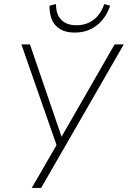

<svg xmlns="http://www.w3.org/2000/svg" viewBox="-20 -923 628 943"><path d="M136 0 265 -223 262 -198 85 -705H127L285 -244H278L543 -705H588L182 0ZM347 -763Q305 -763 277 -779Q249 -795 236 -824Q223 -853 223 -895L255 -903Q255 -851 281.5 -825Q308 -799 355 -799Q405 -799 440 -826Q475 -853 492 -903L521 -895Q507 -853 481.5 -823.5Q456 -794 422.5 -778.5Q389 -763 347 -763Z"/></svg>

Font: Nunito Sans 10pt Condensed ExtraLight
Style: Italic
Weight: 250
Width: 3
Italic angle: -9°
Designer: Vernon Adams
Foundry: Vernon Adams
Version: Version 3.101;gftools[0.9.27]